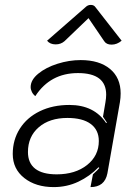

<svg xmlns="http://www.w3.org/2000/svg" viewBox="-20 -754 566 783"><path d="M32 -126Q32 -184 61 -229.5Q90 -275 142.5 -300.5Q195 -326 263 -326Q364 -326 413 -252L416 -254Q405 -271 400 -278L410 -337Q413 -354 413 -368Q413 -456 298 -456Q185 -456 124 -362Q115 -369 110 -379Q105 -389 105 -399Q105 -428 136 -453.5Q167 -479 214.5 -494Q262 -509 309 -509Q385 -509 428.5 -473Q472 -437 472 -373Q472 -355 469 -337L418 -47Q407 9 349 9L359 -43Q380 -62 385 -69L382 -72Q346 -35 299.5 -13Q253 9 199 9Q126 9 79 -28Q32 -65 32 -126ZM383 -179Q383 -224 350 -248.5Q317 -273 255 -273Q182 -273 138 -235Q94 -197 94 -134Q94 -89 123.5 -66Q153 -43 211 -43Q287 -43 335 -81Q383 -119 383 -179ZM207 -573Q184 -573 172 -588L329 -725Q338 -734 350 -734Q363 -734 369 -725L476 -588Q457 -572 435 -572Q414 -572 405 -586L341 -680L243 -586Q228 -573 207 -573Z"/></svg>

Font: K2D ExtraLight
Style: Italic
Weight: 275
Italic angle: -10°
Designer: Katatrad Aksorn Co.,Ltd.
Foundry: Cadson Demak Co.,Ltd.
Version: Version 1.000; ttfautohint (v1.6)